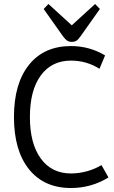

<svg xmlns="http://www.w3.org/2000/svg" viewBox="-20 -927 574 963"><path d="M336 16Q201 16 125.5 -78Q50 -172 50 -340Q50 -508 125.5 -602Q201 -696 336 -696Q429 -696 507 -649L479 -582Q414 -623 336 -623Q239 -623 184.5 -548.5Q130 -474 130 -340Q130 -207 184.5 -132Q239 -57 336 -57Q376 -57 416 -68Q456 -79 489 -99L524 -37Q438 16 336 16ZM340 -717Q326 -717 316.5 -723.5Q307 -730 296 -745L199 -882L223 -907L340 -800L457 -907L481 -882L384 -745Q373 -729 363.5 -723Q354 -717 340 -717Z"/></svg>

Font: Imprima
Style: Regular
Weight: 400
Designer: Eduardo Tunni
Foundry: Eduardo Tunni
Version: Version 1.002; ttfautohint (v1.8.4.7-5d5b);gftools[0.9.23]